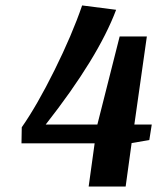

<svg xmlns="http://www.w3.org/2000/svg" viewBox="-20 -686 578 706"><path d="M407 -650Q341 -474 148 -228H338L420 -552H520L474 -228H538L529 -171L464 -160L442 0H306L328 -159H59L60 -218Q116 -298 180.5 -428Q245 -558 282 -666Z"/></svg>

Font: Arsenal
Style: Bold Italic
Weight: 700
Italic angle: -9.10001°
Designer: Andrij Shevchenko
Foundry: Stairsfor
Version: Version 2.001;PS 002.001;hotconv 1.0.88;makeotf.lib2.5.64775